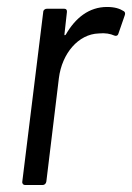

<svg xmlns="http://www.w3.org/2000/svg" viewBox="-20 -531 379 551"><path d="M287 -511C235 -511 196 -479 169 -432C167 -429 164 -429 165 -433L172 -496C173 -502 170 -506 164 -506H115C109 -506 104 -502 104 -496L44 -10C43 -4 47 0 52 0H102C108 0 112 -4 113 -10L149 -307C158 -378 205 -433 263 -435C282 -437 297 -434 308 -429C313 -427 318 -428 320 -435L338 -487C340 -492 339 -497 335 -499C324 -506 310 -511 287 -511Z"/></svg>

Font: Barlow Semi Condensed
Style: Italic
Weight: 400
Width: 4
Italic angle: -7°
Designer: Jeremy Tribby
Foundry: Tribby Type
Version: Version 1.422;hotconv 1.0.109;makeotfexe 2.5.65596